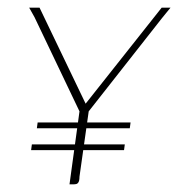

<svg xmlns="http://www.w3.org/2000/svg" viewBox="-20 -480 464 500"><path d="M161 0 187 -190 70 -435 56 -460H83L203 -210L401 -460H424L402 -433L211 -190L187 -20Q187 -14 186 -9.5Q185 -5 182 -2.5Q179 0 173 0ZM78 -161H320L318 -146H76ZM63 -104H305L303 -89H61Z"/></svg>

Font: Genos Thin
Style: Italic
Weight: 100
Italic angle: -8°
Designer: Robert E. Leuschke
Foundry: Robert E. Leuschke
Version: Version 1.010